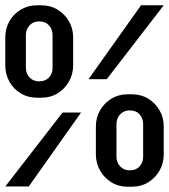

<svg xmlns="http://www.w3.org/2000/svg" viewBox="-20 -706 640 727"><path d="M464 1Q429 1 402 -15.5Q375 -32 359 -60Q343 -88 343 -122V-227Q343 -261 359 -288.5Q375 -316 402 -332.5Q429 -349 464 -349H478Q514 -349 541 -332.5Q568 -316 584 -288.5Q600 -261 600 -227V-122Q600 -88 584 -60Q568 -32 541 -15.5Q514 1 478 1ZM0 0 217 -280H287L89 0ZM121 -336Q86 -336 58.5 -352.5Q31 -369 15.5 -397Q0 -425 0 -459V-564Q0 -598 15.5 -625.5Q31 -653 58.5 -669.5Q86 -686 121 -686H135Q171 -686 198 -669.5Q225 -653 241 -625.5Q257 -598 257 -564V-459Q257 -425 241 -397Q225 -369 198 -352.5Q171 -336 135 -336ZM128 -398Q152 -398 165.5 -412.5Q179 -427 179 -450V-573Q179 -595 165.5 -610Q152 -625 128 -625Q106 -625 92 -610Q78 -595 78 -573V-450Q78 -427 92 -412.5Q106 -398 128 -398ZM471 -61Q495 -61 508.5 -76Q522 -91 522 -112V-236Q522 -258 508.5 -273Q495 -288 471 -288Q449 -288 435 -273Q421 -258 421 -236V-112Q421 -91 435 -76Q449 -61 471 -61ZM315 -406 514 -686H600L384 -406Z"/></svg>

Font: Chivo Mono SemiBold
Style: Regular
Weight: 600
Monospace: yes
Designer: Hector Gatti
Foundry: Omnibus-Type
Version: Version 1.008